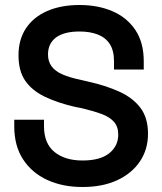

<svg xmlns="http://www.w3.org/2000/svg" viewBox="-20 -734 648 768"><path d="M310 14Q230 14 168.5 -14.5Q107 -43 72 -97Q37 -151 37 -229V-255H156V-229Q156 -160 198 -126Q240 -92 310 -92Q381 -92 417 -121Q453 -150 453 -196Q453 -227 436 -246.5Q419 -266 386.5 -278Q354 -290 308 -301L278 -307Q209 -323 158.5 -347.5Q108 -372 81 -411Q54 -450 54 -513Q54 -576 84 -621Q114 -666 169 -690Q224 -714 298 -714Q372 -714 430 -689Q488 -664 521.5 -614Q555 -564 555 -489V-456H436V-489Q436 -532 419 -558Q402 -584 371 -596Q340 -608 298 -608Q236 -608 204 -584Q172 -560 172 -516Q172 -488 186.5 -468.5Q201 -449 229.5 -436.5Q258 -424 301 -415L331 -408Q403 -392 457 -367.5Q511 -343 541.5 -303Q572 -263 572 -199Q572 -136 539.5 -88Q507 -40 448.5 -13Q390 14 310 14Z"/></svg>

Font: Space Grotesk SemiBold
Style: Regular
Weight: 600
Designer: Florian Karsten
Foundry: Florian Karsten
Version: Version 2.000